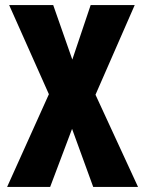

<svg xmlns="http://www.w3.org/2000/svg" viewBox="-20 -734 570 754"><path d="M8 0 172 -364 16 -714H189L264 -500L336 -714H509L355 -362L522 0H346L263 -228L177 0Z"/></svg>

Font: Noto Sans Mono Condensed Black
Style: Regular
Weight: 900
Width: 3
Designer: Monotype Design Team
Foundry: Monotype Imaging Inc.
Version: Version 2.014